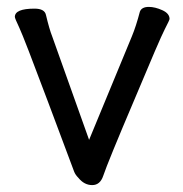

<svg xmlns="http://www.w3.org/2000/svg" viewBox="-20 -512 530 556"><path d="M207 3Q198 -6 194.5 -15.5Q191 -25 120 -214.5Q49 -404 36 -431.5Q23 -459 23 -463Q23 -487 80 -487Q109 -487 113 -469Q123 -427 131 -407L238 -107L362 -407Q374 -436 385 -478Q390 -492 411 -492Q429 -492 450 -482.5Q471 -473 471 -457Q471 -454 457 -427Q443 -400 369 -223Q292 -42 279 -3Q270 24 247 24Q224 24 207 3Z"/></svg>

Font: LXGW WenKai Lite Medium
Style: Regular
Weight: 500
Designer: LXGW / Fontworks Inc.
Foundry: LXGW / Fontworks Inc.
Version: Version 1.511; March 25, 2025